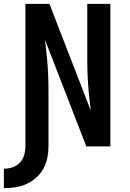

<svg xmlns="http://www.w3.org/2000/svg" viewBox="-50 -755 670 990"><path d="M-30 215V115Q-7 115 15 107.5Q37 100 52.5 83.5Q68 67 74.5 45Q81 23 81 0Q81 -184 81 -367.5Q81 -551 81 -735H205L418 -185L408 -275Q404 -317 402 -358.5Q400 -400 400 -441V-735H519V0H395L182 -550L192 -460Q196 -418 198 -376.5Q200 -335 200 -294V0Q200 30 194 59.5Q188 89 173.5 115Q159 141 136.5 161Q114 181 87 193.5Q60 206 30 210.5Q0 215 -30 215Z"/></svg>

Font: Iosevka Curly Extended
Style: Bold
Weight: 700
Width: 7
Monospace: yes
Designer: Belleve Invis
Foundry: Belleve Invis
Version: Version 11.1.0; ttfautohint (v1.8.3)